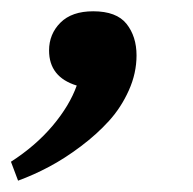

<svg xmlns="http://www.w3.org/2000/svg" viewBox="-63 -148 343 342"><path d="M-30.8 173.8 -43.5 140.1Q0.5 111.8 30.8 75.9Q61 40 73.7 4.4Q24.4 -10.7 24.4 -58.1Q24.4 -87.4 44.7 -107.7Q64.9 -127.9 103 -127.9Q144.5 -127.9 162.4 -105.5Q180.2 -83 180.2 -49.3Q180.2 -17.6 166.5 12.9Q152.8 43.5 131.1 67.4Q109.4 91.3 80.8 112.8Q52.2 134.3 24.7 148.9Q-2.9 163.6 -30.8 173.8Z"/></svg>

Font: Elstob 6pt
Style: Italic
Weight: 700
Italic angle: -20°
Designer: Peter S. Baker
Version: Version 1.015